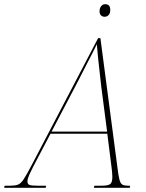

<svg xmlns="http://www.w3.org/2000/svg" viewBox="-80 -896 698 916"><path d="M-60 0 -58 -10H-31Q-8 -10 5.5 -15Q19 -20 33 -41Q47 -62 72 -110L388 -714H399L480 -99Q485 -57 490 -38.5Q495 -20 504 -15Q513 -10 530 -10H541L539 0H368L370 -10H404Q436 -10 446 -18Q456 -26 456 -53Q456 -64 454.5 -77.5Q453 -91 452 -99L432 -258H161L79 -102Q69 -83 60 -63Q51 -43 51 -31Q51 -17 61 -13.5Q71 -10 101 -10H140L138 0ZM294 -512 166 -268H431L403 -484Q400 -514 395.5 -551Q391 -588 387.5 -624Q384 -660 382 -685Q370 -660 360 -640.5Q350 -621 335 -592.5Q320 -564 294 -512ZM419 -816Q409 -816 402 -822.5Q395 -829 395 -842Q395 -857 402.5 -866.5Q410 -876 422 -876Q446 -876 446 -849Q446 -832 438 -824Q430 -816 419 -816Z"/></svg>

Font: Noto Serif Display SemiCondensed Thin
Style: Italic
Weight: 100
Width: 4
Italic angle: -12°
Designer: Monotype Design Team
Foundry: Monotype Imaging Inc.
Version: Version 2.009